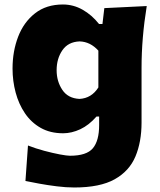

<svg xmlns="http://www.w3.org/2000/svg" viewBox="-20 -600 708 851"><path d="M309.1 231Q272.9 231 231.7 225.8Q190.4 220.7 153.6 213.9Q116.7 207 92.8 202.1L104 44.9Q137.7 58.1 176 68.4Q214.4 78.6 245.6 84.5Q276.9 90.3 290 90.3Q363.8 90.3 391.6 57.1Q419.4 23.9 419.4 -45.4V-83.5H407.7Q374 -44.9 335.7 -27.1Q297.4 -9.3 259.8 -9.3Q202.6 -9.3 160.4 -33.2Q118.2 -57.1 90.6 -97.9Q63 -138.7 49.3 -189.9Q35.6 -241.2 35.6 -295.9Q35.6 -373 60.5 -437.5Q85.4 -502 135.3 -541Q185.1 -580.1 258.8 -580.1Q305.2 -580.1 346.2 -556.9Q387.2 -533.7 418.9 -493.7H434.1L442.4 -564L630.4 -573.2Q607.4 -431.2 607.4 -299.3V-56.6Q607.4 28.8 580.3 93.5Q553.2 158.2 488.3 194.6Q423.3 231 309.1 231ZM332.5 -161.6Q385.7 -164.6 416 -212.4V-375.5Q380.4 -415 333 -416.5Q282.2 -414.6 256.6 -377.4Q231 -340.3 231 -288.6Q231 -239.7 256.1 -201.9Q281.2 -164.1 332.5 -161.6Z"/></svg>

Font: Pinar-DS3-FD ExtraBold
Style: Regular
Weight: 800
Designer: Amin Abedi
Version: Version 3.000